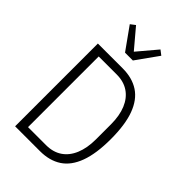

<svg xmlns="http://www.w3.org/2000/svg" viewBox="-271 -1041 1145 1145"><g transform="rotate(45 301.0 -468.5)"><path d="M88 0V-698H297Q378 -698 433.5 -661.5Q489 -625 517.5 -548Q546 -471 546 -349Q546 -228 517.5 -150.5Q489 -73 433.5 -36.5Q378 0 297 0ZM146 -51H298Q357 -51 398.5 -79Q440 -107 462 -160Q484 -213 484 -286V-412Q484 -486 462 -538.5Q440 -591 398.5 -619Q357 -647 298 -647H146ZM307 -774H241L141 -914L171 -937L274 -815L377 -937L407 -914Z"/></g></svg>

Font: IBM Plex Sans Condensed Light
Style: Regular
Weight: 300
Width: 3
Designer: Mike Abbink, Paul van der Laan, Pieter van Rosmalen
Foundry: Bold Monday
Version: Version 3.201